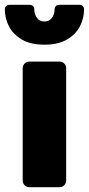

<svg xmlns="http://www.w3.org/2000/svg" viewBox="-36 -775 368 795"><path d="M211 0H85Q74 0 66 -8Q58 -16 58 -27V-493Q58 -504 66 -512Q74 -520 85 -520H211Q222 -520 230 -512Q238 -504 238 -493V-27Q238 -16 230 -8Q222 0 211 0ZM3 -755H87Q96 -755 101 -749.5Q106 -744 106 -736Q106 -716 117 -701Q128 -686 148 -686Q168 -686 179 -701Q190 -716 190 -736Q190 -744 195 -749.5Q200 -755 209 -755H293Q302 -755 307 -749.5Q312 -744 312 -736Q312 -700 295.5 -667Q279 -634 242.5 -612Q206 -590 148 -590Q90 -590 53.5 -612Q17 -634 0.5 -667Q-16 -700 -16 -736Q-16 -744 -11 -749.5Q-6 -755 3 -755Z"/></svg>

Font: Rubik
Style: Regular
Weight: 700
Designer: Hubert & Fischer
Foundry: Hubert & Fischer
Version: Version 1.100